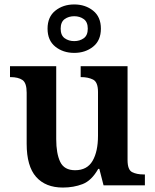

<svg xmlns="http://www.w3.org/2000/svg" viewBox="-20 -834 696 864"><path d="M263 10Q185 10 142.5 -38Q100 -86 100 -187V-417Q100 -461 81 -474Q62 -487 27 -487H25V-536H233V-208Q233 -143 251 -105.5Q269 -68 318 -68Q372 -68 396.5 -110Q421 -152 421 -223V-420Q421 -465 398.5 -476Q376 -487 346 -487H343V-536H554V-114Q554 -70 574.5 -59.5Q595 -49 626 -49H632V0H446L427 -74H422Q392 -21 351.5 -5.5Q311 10 263 10ZM314 -596Q264 -596 229 -624Q194 -652 194 -705Q194 -758 229 -786Q264 -814 314 -814Q364 -814 399 -786Q434 -758 434 -705Q434 -652 399 -624Q364 -596 314 -596ZM314 -649Q339 -649 357 -662Q375 -675 375 -705Q375 -735 357 -748Q339 -761 314 -761Q289 -761 271 -748Q253 -735 253 -705Q253 -675 271 -662Q289 -649 314 -649Z"/></svg>

Font: Noto Nastaliq Urdu SemiBold
Style: Regular
Weight: 600
Version: Version 3.007